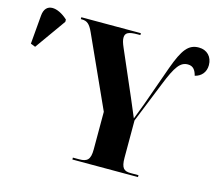

<svg xmlns="http://www.w3.org/2000/svg" viewBox="-314 -852 1112 981"><g transform="rotate(15 241.5 -361.0)"><path d="M-187 -507 -71 -670V-682C-126 -733 -193 -741 -199 -669L-212 -517ZM146 0H493V-10H451C416 -10 401 -23 401 -78V-275L488 -491C528 -591 551 -622 591 -622C620 -622 632 -602 639 -575C672 -583 695 -608 695 -646C695 -690 666 -720 623 -720C568 -720 540 -684 502 -579L427 -368C417 -341 405 -310 395 -284C377 -327 368 -349 354 -381L251 -619C241 -642 237 -656 237 -669C237 -695 254 -704 304 -704H317V-714H2V-704H8C35 -704 50 -692 68 -652L238 -277V-78C238 -23 221 -10 179 -10H146Z"/></g></svg>

Font: Noto Serif Display Condensed ExtraBold
Style: Regular
Weight: 800
Width: 3
Designer: Monotype Design Team
Foundry: Monotype Imaging Inc.
Version: Version 2.009